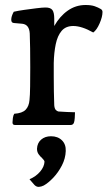

<svg xmlns="http://www.w3.org/2000/svg" viewBox="-20 -580 435 768"><path d="M40 -80Q30 -80 30 -90Q30 -97 31.5 -108Q33 -119 37 -125Q69 -127 82.5 -141Q96 -155 98 -180Q100 -197 100.5 -234.5Q101 -272 101 -311Q101 -350 100.5 -387Q100 -424 99 -446Q97 -482 69 -485L35 -488Q25 -489 25 -501Q25 -515 35 -533Q52 -537 77 -540.5Q102 -544 126 -547Q150 -550 162 -550Q182 -550 189.5 -540Q197 -530 197 -505Q197 -492 197 -476Q219 -515 251 -537.5Q283 -560 322 -560Q345 -560 359 -555Q373 -550 383 -544Q390 -540 390 -532Q390 -513 378.5 -486.5Q367 -460 353 -450Q307 -476 273 -476Q243 -476 226.5 -456.5Q210 -437 203 -403.5Q196 -370 195 -328Q195 -315 195 -301.5Q195 -288 195 -275Q195 -245 195.5 -214.5Q196 -184 197 -159Q198 -146 203 -140.5Q208 -135 214 -134Q230 -133 248.5 -132Q267 -131 280 -131Q280 -121 279 -108Q278 -95 276 -90Q273 -80 262 -80ZM98 137Q124 126 140.5 106.5Q157 87 158 67Q158 64 155 60Q152 56 148 52Q141 46 134.5 37Q128 28 128 15Q129 -8 144.5 -21.5Q160 -35 184 -35Q211 -35 227.5 -19Q244 -3 243 24Q242 54 227.5 82Q213 110 193 131Q173 152 155 162Q145 167 135.5 167.5Q126 168 118 160Z"/></svg>

Font: Gowun Batang
Style: Bold
Weight: 700
Designer: Yanghee Ryu
Foundry: Yanghee Ryu
Version: Version 2.000